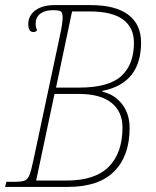

<svg xmlns="http://www.w3.org/2000/svg" viewBox="-33 -734 614 754"><path d="M-8 -20H22Q51 -20 63 -24.5Q75 -29 82 -45Q89 -61 98 -104L203 -597Q213 -644 213 -665Q213 -684 206 -689Q199 -694 174 -694Q143 -694 125 -680Q107 -666 107 -641Q107 -625 113 -616Q107 -608 99 -608Q78 -608 78 -639Q78 -673 106 -693.5Q134 -714 182 -714H322Q421 -714 471 -676Q521 -638 521 -567Q521 -407 369 -377V-374Q417 -363 446.5 -325Q476 -287 476 -231Q476 -122 415.5 -61Q355 0 234 0H-13ZM278 -390Q394 -390 443.5 -435.5Q493 -481 493 -566Q493 -626 450 -657.5Q407 -689 320 -689H250L187 -390ZM228 -25Q341 -25 394.5 -79.5Q448 -134 448 -233Q448 -296 404.5 -330.5Q361 -365 278 -365H181L109 -25Z"/></svg>

Font: Noto Serif NarrowThin
Style: Italic
Weight: 250
Width: 4
Italic angle: -12°
Designer: Monotype Design Team
Foundry: Monotype Imaging Inc.
Version: Version 1.001